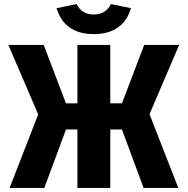

<svg xmlns="http://www.w3.org/2000/svg" viewBox="-20 -920 919 940"><path d="M27 0H197L303 -286H359V0H520V-286H577L683 0H853L712 -361L857 -700H686L577 -414H520V-700H359V-414H303L194 -700H21L167 -360ZM439 -753C542 -753 599 -803 621 -880L523 -900C506 -866 478 -849 439 -849C400 -849 372 -866 355 -900L257 -880C280 -803 336 -753 439 -753Z"/></svg>

Font: Finlandica
Style: Bold
Weight: 700
Designer: Niklas Ekholm, Juho Hiilivirta, Jaakko Suomalainen
Foundry: Helsinki Type Studio
Version: Version 2.000;Glyphs 3.2 (3202)